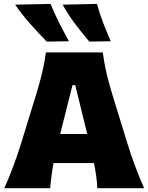

<svg xmlns="http://www.w3.org/2000/svg" viewBox="-20 -988 778 1008"><path d="M2.5 0Q28.5 -57 51.8 -120.5Q75 -184 92.5 -241L168 -486Q188.5 -552.5 201.2 -605.8Q214 -659 221 -713H519.5Q527 -656.5 539.2 -603.8Q551.5 -551 571.5 -486L647 -241Q665 -181.5 688.2 -119.2Q711.5 -57 736.5 0H491Q489.5 -32.5 484.8 -65.8Q480 -99 473.5 -132H261Q249 -65.5 243.5 0ZM360.5 -541 296 -284.5H438L375 -541ZM225.5 -769.5Q179.5 -816.5 136.8 -864.8Q94 -913 59.5 -963.5L245.5 -967.5Q265.5 -918 290 -869.2Q314.5 -820.5 342 -771.5ZM449 -769.5Q409 -816.5 372.8 -864.8Q336.5 -913 309 -963.5L489 -967.5Q502.5 -918 521.2 -869.2Q540 -820.5 561.5 -771.5Z"/></svg>

Font: Commissioner Flair ExtraBold
Style: Regular
Weight: 800
Designer: Kostas Bartsokas
Foundry: Kostas Bartsokas
Version: Version 1.000; ttfautohint (v1.8.3)